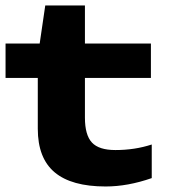

<svg xmlns="http://www.w3.org/2000/svg" viewBox="-20 -657 637 692"><path d="M526.9 -15.1Q440.4 15.1 360.8 15.1Q237.8 15.1 177 -35.9Q116.2 -86.9 116.2 -192.9V-376H0V-500H123L143.1 -637.2H286.1V-500H523.9V-376H286.1V-232.9Q286.1 -170.4 311.3 -143.3Q336.4 -116.2 396 -116.2Q465.8 -116.2 526.9 -136.2Z"/></svg>

Font: Messapia Bold
Style: Regular
Weight: 400
Designer: Luca Marsano
Foundry: Collletttivo
Version: Version 1.000;FEAKit 1.0